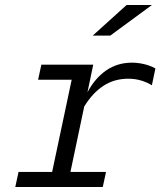

<svg xmlns="http://www.w3.org/2000/svg" viewBox="-20 -746 640 766"><path d="M41 0 54 -60H188L266 -428H132L145 -488H352L329 -378Q359 -434 403.5 -465Q448 -496 507 -496Q529 -496 553.5 -490.5Q578 -485 600 -473L586 -406Q567 -417 550.5 -422.5Q534 -428 519.5 -430Q505 -432 492 -432Q436 -432 392.5 -403.5Q349 -375 316 -321L261 -60H403L390 0ZM350 -604 485 -726H586L420 -604Z"/></svg>

Font: Red Hat Mono
Style: Italic
Weight: 400
Italic angle: -12°
Monospace: yes
Designer: Pentagram, MCKL
Foundry: MCKL
Version: Version 1.030